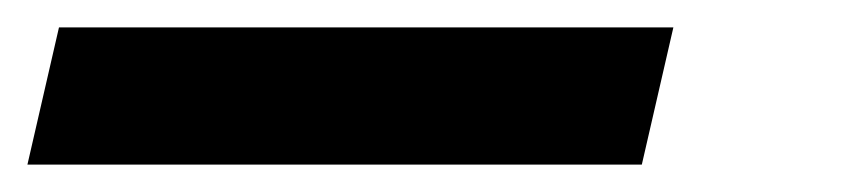

<svg xmlns="http://www.w3.org/2000/svg" viewBox="-75 60 620 140"><path d="M393 180H-55L-32 80H416Z"/></svg>

Font: Storia Sans SemiBold
Style: Italic
Weight: 600
Italic angle: -13°
Designer: Campivisivi
Foundry: Accademia di Belle Arti di Urbino and students of MA course of Visual design
Version: Version 60.001;May 25, 2020;FontCreator 12.0.0.2522 64-bit